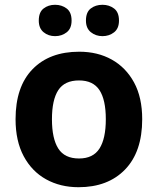

<svg xmlns="http://www.w3.org/2000/svg" viewBox="-20 -772 659 802"><path d="M574 -274Q574 -138 502.5 -64Q431 10 308 10Q232 10 172.5 -23Q113 -56 79 -119.5Q45 -183 45 -274Q45 -410 116 -483Q187 -556 311 -556Q388 -556 447 -523Q506 -490 540 -427.5Q574 -365 574 -274ZM197 -274Q197 -193 223.5 -151.5Q250 -110 310 -110Q369 -110 395.5 -151.5Q422 -193 422 -274Q422 -355 395.5 -395.5Q369 -436 310 -436Q250 -436 223.5 -395.5Q197 -355 197 -274ZM142 -686Q142 -721 162 -736.5Q182 -752 210 -752Q238 -752 258.5 -736.5Q279 -721 279 -686Q279 -653 258.5 -637Q238 -621 210 -621Q182 -621 162 -637.5Q142 -654 142 -686ZM339 -686Q339 -721 359 -736.5Q379 -752 408 -752Q436 -752 456.5 -736.5Q477 -721 477 -686Q477 -653 456.5 -637Q436 -621 408 -621Q380 -621 359.5 -637.5Q339 -654 339 -686Z"/></svg>

Font: Noto Sans Sora Sompeng
Style: Bold
Weight: 700
Designer: Monotype Design Team. David Williams.
Foundry: Monotype Imaging Inc.
Version: Version 2.101